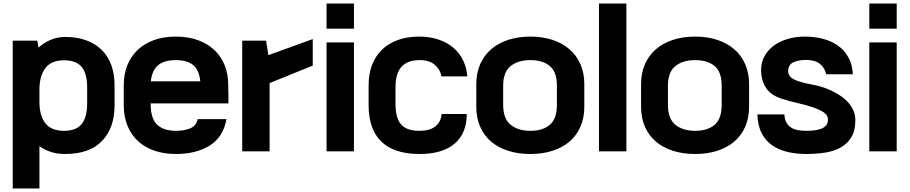

<svg xmlns="http://www.w3.org/2000/svg" viewBox="-20 -720 5149 1086"><path d="M52 346V-490H191L198 -451Q228 -478 266 -494.5Q304 -511 350 -511Q417 -511 469 -491.5Q521 -472 556.5 -436.5Q592 -401 610 -350.5Q628 -300 628 -237V-124Q628 3 557.5 77Q487 151 348 151Q302 151 266.5 139Q231 127 203 107V346ZM342 -379Q272 -379 238.5 -337Q205 -295 203 -220V-144Q203 -66 236.5 -23Q270 20 342 20Q411 20 442 -18.5Q473 -57 473 -135V-225Q473 -304 442 -341.5Q411 -379 342 -379Z M1261 -46Q1243 55 1166.5 103Q1090 151 976 151Q907 151 852.5 132Q798 113 759.5 77Q721 41 700.5 -10Q680 -61 680 -124V-238Q680 -301 700.5 -351.5Q721 -402 759 -438Q797 -474 851.5 -493.5Q906 -513 975 -513Q1043 -513 1098 -493.5Q1153 -474 1191.5 -438Q1230 -402 1250.5 -351.5Q1271 -301 1271 -238V-216Q1272 -206 1272 -196.5Q1272 -187 1272 -177V-135H832Q832 -49 869 -14.5Q906 20 976 20Q1022 20 1056 6Q1090 -8 1098 -46ZM975 -380Q912 -380 876.5 -353Q841 -326 833 -260H1113Q1106 -326 1071.5 -353Q1037 -380 975 -380Z M1749 -349 1505 -250V136H1350V-490H1485L1498 -408L1749 -499Z M1982 136H1827V-480H1982ZM1827 -558V-700H1982V-558Z M2620 -75Q2620 34 2551.5 92.5Q2483 151 2353 151Q2277 151 2222.5 132Q2168 113 2133 77Q2098 41 2081.5 -10Q2065 -61 2065 -124V-238Q2065 -301 2084 -351.5Q2103 -402 2139.5 -438Q2176 -474 2229.5 -493.5Q2283 -513 2351 -513Q2412 -513 2461.5 -496Q2511 -479 2545.5 -449Q2580 -419 2600 -377.5Q2620 -336 2623 -288H2477Q2470 -327 2439.5 -353.5Q2409 -380 2355 -380Q2285 -380 2251 -342.5Q2217 -305 2217 -227V-135Q2217 -96 2224 -66.5Q2231 -37 2247 -18Q2263 1 2289 10.5Q2315 20 2353 20Q2408 20 2440.5 -3.5Q2473 -27 2478 -75Z M2674 -244Q2674 -307 2696 -357Q2718 -407 2758 -441.5Q2798 -476 2854.5 -494.5Q2911 -513 2980 -513Q3049 -513 3105 -494.5Q3161 -476 3201 -441.5Q3241 -407 3263 -357Q3285 -307 3285 -244V-116Q3285 -53 3263 -3Q3241 47 3201 81Q3161 115 3105 133Q3049 151 2980 151Q2911 151 2854.5 133Q2798 115 2758 81Q2718 47 2696 -3Q2674 -53 2674 -116ZM2826 -127Q2826 -48 2868.5 -14Q2911 20 2980 20Q3050 20 3090 -14Q3130 -48 3130 -127V-235Q3130 -313 3090 -346.5Q3050 -380 2980 -380Q2911 -380 2868.5 -346.5Q2826 -313 2826 -235Z M3368 136V-700H3523V136Z M3606 -244Q3606 -307 3628 -357Q3650 -407 3690 -441.5Q3730 -476 3786.5 -494.5Q3843 -513 3912 -513Q3981 -513 4037 -494.5Q4093 -476 4133 -441.5Q4173 -407 4195 -357Q4217 -307 4217 -244V-116Q4217 -53 4195 -3Q4173 47 4133 81Q4093 115 4037 133Q3981 151 3912 151Q3843 151 3786.5 133Q3730 115 3690 81Q3650 47 3628 -3Q3606 -53 3606 -116ZM3758 -127Q3758 -48 3800.5 -14Q3843 20 3912 20Q3982 20 4022 -14Q4062 -48 4062 -127V-235Q4062 -313 4022 -346.5Q3982 -380 3912 -380Q3843 -380 3800.5 -346.5Q3758 -313 3758 -235Z M4417 -73Q4418 -45 4428 -27Q4438 -9 4454.5 1.5Q4471 12 4493 16Q4515 20 4540 20Q4563 20 4585.5 17.5Q4608 15 4625.5 8Q4643 1 4653.5 -12Q4664 -25 4663 -46Q4662 -70 4637 -86Q4612 -102 4574 -114.5Q4536 -127 4489.5 -137.5Q4443 -148 4400 -162Q4339 -182 4312.5 -223.5Q4286 -265 4285 -321Q4284 -366 4304 -402Q4324 -438 4358 -462.5Q4392 -487 4436.5 -500Q4481 -513 4531 -513Q4588 -513 4636.5 -500Q4685 -487 4721 -461Q4757 -435 4779 -395Q4801 -355 4804 -300H4653Q4645 -338 4616 -360Q4587 -382 4534 -381Q4491 -380 4464.5 -366Q4438 -352 4438 -317Q4438 -299 4451 -285Q4464 -271 4498 -260Q4536 -248 4581 -240Q4626 -232 4670 -213Q4697 -201 4724 -184.5Q4751 -168 4772 -146.5Q4793 -125 4805.5 -98.5Q4818 -72 4818 -41Q4818 18 4796 55Q4774 92 4736.5 113.5Q4699 135 4648.5 143Q4598 151 4540 151Q4486 151 4437 140Q4388 129 4350 103.5Q4312 78 4289 35Q4266 -8 4264 -73Z M5052 136H4897V-480H5052ZM4897 -558V-700H5052V-558Z"/></svg>

Font: Cafe24 Ohsquare
Style: Bold
Weight: 700
Designer: Cafe24 thkim, hmlim, mnelim, nhlee, sslee, sskim, smlim, yjkim, sdjeong, hskwak & 4IRTF
Foundry: Cafe24
Version: Version 1.000